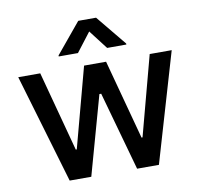

<svg xmlns="http://www.w3.org/2000/svg" viewBox="-83 -856 992 945"><g transform="rotate(-10 412.5 -383.5)"><path d="M139 -545 246 -145H251L358 -545H468L575 -147H580L686 -545H796L636 0H527L417 -394H408L298 0H190L29 -545ZM339 -611H243V-616L368 -767H457L581 -616V-611H485L412 -706Z"/></g></svg>

Font: Sinter Medium
Style: Regular
Weight: 500
Foundry: Adobe & rsms
Version: Version 1.000